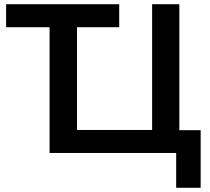

<svg xmlns="http://www.w3.org/2000/svg" viewBox="-20 -725 997 910"><path d="M815 165V0H215V-596H9V-705H545V-596H345V-109H701V-705H830V-108H931V165Z"/></svg>

Font: Nunito Sans 11pt
Style: Bold
Weight: 700
Version: Version 3.101;gftools[0.9.27]